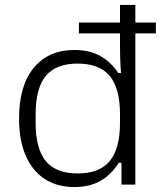

<svg xmlns="http://www.w3.org/2000/svg" viewBox="-20 -746 661 776"><path d="M281 10Q211 10 161 -22.5Q111 -55 84 -117Q57 -179 57 -267Q57 -400 116.5 -472Q176 -544 281 -544Q341 -544 384 -520.5Q427 -497 458 -451H469Q466 -492 465.5 -519Q465 -546 465 -569V-726H527V0H471V-88H460Q429 -39 385 -14.5Q341 10 281 10ZM294 -45Q382 -45 423.5 -95Q465 -145 465 -250V-284Q465 -389 423.5 -439Q382 -489 294 -489Q206 -489 165 -439Q124 -389 124 -284V-250Q124 -145 165 -95Q206 -45 294 -45ZM299 -611V-655H610V-611Z"/></svg>

Font: Mozilla Text ExtraLight
Style: Regular
Weight: 200
Designer: Studio DRAMA
Foundry: Studio DRAMA
Version: Version 1.000